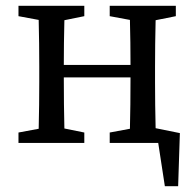

<svg xmlns="http://www.w3.org/2000/svg" viewBox="-20 -495 675 665"><path d="M360 -439V-475H589V-439L519 -425Q518 -388 517.5 -343.5Q517 -299 517 -265V-210Q517 -176 517.5 -132Q518 -88 519 -51L603 -34L597 150H551L528 0H360V-36L430 -49Q431 -86 431.5 -133.5Q432 -181 432 -227H201Q201 -181 201.5 -134Q202 -87 203 -50L272 -36V0H44V-36L114 -49Q115 -87 115.5 -131.5Q116 -176 116 -210V-265Q116 -299 115.5 -344Q115 -389 114 -426L44 -439V-475H272V-439L203 -425Q202 -389 201.5 -346.5Q201 -304 201 -270H432Q432 -305 431.5 -347.5Q431 -390 430 -426Z"/></svg>

Font: Source Serif 4
Style: Regular
Weight: 400
Designer: Frank Grießhammer
Foundry: Adobe
Version: Version 4.005;hotconv 1.1.0;makeotfexe 2.6.0